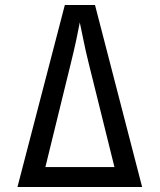

<svg xmlns="http://www.w3.org/2000/svg" viewBox="-20 -750 640 770"><path d="M50 0 240 -730H361L550 0ZM264 -496 162 -80H439L336 -495Q323 -547 314 -592.5Q305 -638 300 -660Q296 -638 286.5 -593Q277 -548 264 -496Z"/></svg>

Font: JetBrainsMono NF
Style: Regular
Weight: 400
Designer: Philipp Nurullin, Konstantin Bulenkov
Foundry: JetBrains
Version: Version 2.251; ttfautohint (v1.8.3);Nerd Fonts 2.2.2